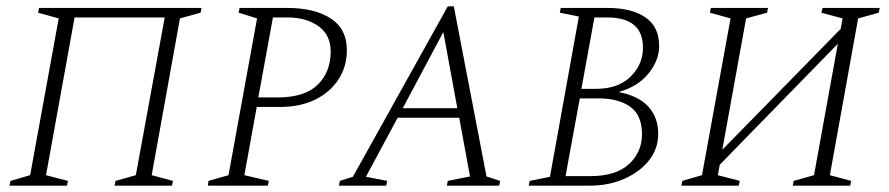

<svg xmlns="http://www.w3.org/2000/svg" viewBox="-20 -585 2802 605"><path d="M10 0 13 -15 75 -33 165 -527 100 -545 103 -560H615L612 -545L547 -527L458 -33L525 -15L522 0H341L344 -15L408 -33L499 -530H215L125 -33L194 -15L191 0Z M635 0 637 -15 700 -33 790 -527 732 -545 735 -560H885Q971 -560 1022 -527Q1073 -494 1073 -427Q1073 -376 1047 -335.5Q1021 -295 974 -271.5Q927 -248 862 -248H789L750 -33L827 -15L824 0ZM840 -530 794 -278H855Q940 -278 981 -318Q1022 -358 1022 -423Q1022 -475 983.5 -502.5Q945 -530 886 -530Z M1048 0 1051 -15 1092 -28 1391 -565H1410L1513 -29L1556 -15L1553 0H1388L1391 -15L1461 -29L1427 -214H1233L1133 -28L1200 -15L1197 0ZM1249 -244H1421L1377 -484Z M1646 0 1649 -15 1713 -28 1804 -533 1744 -545 1747 -560H1894Q1970 -560 2013.5 -530.5Q2057 -501 2057 -440Q2057 -395 2023.5 -353.5Q1990 -312 1929 -295Q1992 -283 2023 -249Q2054 -215 2054 -163Q2054 -116 2025 -79.5Q1996 -43 1947 -21.5Q1898 0 1839 0ZM1893 -530H1853L1812 -305H1857Q1928 -305 1967 -343.5Q2006 -382 2006 -435Q2006 -530 1893 -530ZM1866 -275H1807L1762 -30H1840Q1921 -30 1962 -68Q2003 -106 2003 -162Q2003 -222 1966 -248.5Q1929 -275 1866 -275Z M2127 0 2130 -15 2192 -33 2282 -527 2217 -545 2220 -560H2400L2397 -545L2331 -527L2256 -113L2629 -494L2635 -527L2568 -545L2572 -560H2752L2749 -545L2684 -527L2595 -33L2662 -15L2659 0H2478L2481 -15L2545 -33L2620 -447L2248 -66L2242 -33L2311 -15L2308 0Z"/></svg>

Font: Spectral SC ExtraLight
Style: Italic
Weight: 275
Italic angle: -10°
Designer: Jean-Baptiste Levee
Foundry: Production Type
Version: Version 2.001